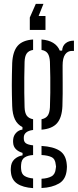

<svg xmlns="http://www.w3.org/2000/svg" viewBox="-20 -810 403 992"><path d="M151 162Q98.5 158.5 69.2 139Q40 119.5 36.5 80.5Q36 74.5 35.5 69Q35 63.5 36 58Q37 29.5 54.2 13.2Q71.5 -3 96.5 -7.5V-20Q50.5 -34.5 48 -71.5Q47.5 -77.5 47.5 -80.5Q47.5 -83.5 48 -89Q49.5 -109 63 -123.5Q76.5 -138 96 -140.5V-153.5Q70 -166.5 57.2 -193Q44.5 -219.5 43 -262Q42 -294.5 41.5 -320Q41 -345.5 41 -369.8Q41 -394 41.5 -421.2Q42 -448.5 43 -484Q46 -544 71 -573Q96 -602 151 -606V-552Q128.5 -548.5 118.2 -534Q108 -519.5 107 -490.5Q106 -450.5 105.5 -410Q105 -369.5 105.5 -330.5Q106 -291.5 107 -255.5Q108 -226.5 118.5 -212.2Q129 -198 151 -194V-138.5Q127 -135.5 115 -125.5Q103 -115.5 103 -100V-94Q103 -77.5 113.8 -69.8Q124.5 -62 151 -59V-9Q124.5 -7.5 107.5 3.2Q90.5 14 89 41.5Q88.5 47 88.5 52.2Q88.5 57.5 89 63Q90.5 89.5 107.5 99.5Q124.5 109.5 151 112ZM194.5 -140V-194Q216 -198 226.2 -212.2Q236.5 -226.5 238 -255.5Q239.5 -291.5 239.8 -330.5Q240 -369.5 239.8 -410Q239.5 -450.5 238 -490.5Q236.5 -519.5 226.5 -534Q216.5 -548.5 194.5 -552V-606Q267.5 -600 289 -548.5H301Q302.5 -573 319 -586.5Q335.5 -600 362 -600V-547H352Q329 -547 316.2 -528.2Q303.5 -509.5 303.5 -472V-446.5Q303.5 -410 303.8 -382Q304 -354 303.8 -326.2Q303.5 -298.5 302.5 -262Q300 -202.5 274.8 -173.5Q249.5 -144.5 194.5 -140ZM194.5 161.5V113.5Q226.5 112 246 101.2Q265.5 90.5 268 61.5Q269.5 56 269.5 50.8Q269.5 45.5 268 40.5Q265.5 11 246.2 1.8Q227 -7.5 194.5 -9V-56Q255.5 -52.5 288.2 -31.2Q321 -10 325 39.5Q325.5 45 325.8 51.5Q326 58 325 65.5Q321 117 285 138Q249 159 194.5 161.5ZM204.5 -790 179.5 -727.5H215V-655.5H134V-719.5L165 -790Z"/></svg>

Font: Big Shoulders Stencil Display Thin
Style: Regular
Weight: 400
Version: Version 2.001